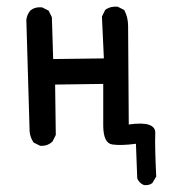

<svg xmlns="http://www.w3.org/2000/svg" viewBox="-20 -435 540 573"><path d="M409.2 117.2Q395.5 111.3 389.6 97.7L385.7 -5.9Q340.8 0 314.9 -3.9Q289.1 -7.8 288.1 -57.6V-184.6L144.5 -182.6L146.5 -32.2L136.7 -12.7Q121.1 2 99.6 0L80.1 -9.8Q70.3 -24.4 68.4 -42L58.6 -376Q60.5 -391.6 70.3 -403.3Q84 -415 105.5 -413.1L125 -403.3L134.8 -383.8L138.7 -258.8L290 -260.7L284.2 -385.7L293.9 -405.3Q309.6 -417 331.1 -415L350.6 -405.3Q362.3 -383.8 362.3 -357.4Q362.3 -331.1 364.3 -63.5Q405.3 -69.3 424.8 -62.5Q444.3 -55.7 443.4 -37.1Q442.4 -18.6 443.4 18.1Q444.3 54.7 446.3 91.8L434.6 111.3Q424.8 119.1 409.2 117.2Z"/></svg>

Font: JasonHandwriting1
Style: Regular
Weight: 400
Version: Version 1.48.20